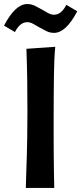

<svg xmlns="http://www.w3.org/2000/svg" viewBox="-57 -932 403 952"><path d="M217 -700Q214 -668 212.5 -634.5Q211 -601 210.5 -560.5Q210 -520 209.5 -470Q209 -420 209 -356Q209 -296 209 -247.5Q209 -199 209.5 -157Q210 -115 210.5 -77Q211 -39 212 0H71Q72 -48 73.5 -84.5Q75 -121 76 -160.5Q77 -200 78 -251Q79 -302 79 -379Q79 -456 78 -532.5Q77 -609 74 -690ZM326 -876Q270 -769 211 -769Q191 -769 173.5 -777.5Q156 -786 139.5 -795.5Q123 -805 108 -813.5Q93 -822 78 -822Q42 -822 17 -773L-37 -805Q19 -912 78 -912Q98 -912 115.5 -903.5Q133 -895 149.5 -885.5Q166 -876 181 -867.5Q196 -859 211 -859Q247 -859 272 -908Z"/></svg>

Font: Cantora One
Style: Regular
Weight: 400
Designer: Pablo Impallari, Rodrigo Fuenzalida
Foundry: Pablo Impallari
Version: Version 1.002; ttfautohint (v0.8) -G 200 -r 50